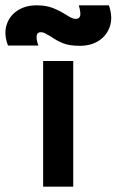

<svg xmlns="http://www.w3.org/2000/svg" viewBox="-82 -701 437 721"><path d="M80 0V-472H193V0ZM71 -580Q58 -580 56 -568Q53 -556 62 -530H-52Q-68 -572 -57.5 -606.5Q-47 -641 -17 -661Q13 -681 56 -681Q90 -681 115 -671.5Q140 -662 167 -645Q178 -638 186.5 -634Q195 -630 202 -630Q215 -630 219 -641Q222 -653 214 -681H327Q342 -637 331 -603Q320 -569 290.5 -549Q261 -529 218 -529Q179 -529 155 -538.5Q131 -548 107 -565Q96 -571 88 -575.5Q80 -580 71 -580Z"/></svg>

Font: Lil Grotesk Bold
Style: Regular
Weight: 700
Designer: Bastien Sozeau
Foundry: NBR — Bastien Sozeau
Version: Version 4.002; ttfautohint (v1.8.4.7-5d5b)